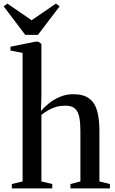

<svg xmlns="http://www.w3.org/2000/svg" viewBox="-56 -1051 642 1071"><path d="M70 -39V-755.5L2.5 -769V-790.5L141.5 -818.5H158L175 -806V-514L172.5 -432Q190.5 -453.5 217.8 -475.2Q245 -497 279.5 -511.2Q314 -525.5 353 -525.5Q409.5 -525.5 441.2 -501.8Q473 -478 485.8 -432.8Q498.5 -387.5 498.5 -322V-39L557 -24.5V0H337V-24.5L392.5 -39V-320.5Q392.5 -364.5 386.5 -396.2Q380.5 -428 362.8 -444.8Q345 -461.5 309 -461.5Q281.5 -461.5 258.2 -455Q235 -448.5 214.8 -437Q194.5 -425.5 175 -410.5V-39L235.5 -24.5V0H10V-24.5ZM85 -856.5 -35.5 -1015.5 -15 -1031 120.5 -938 256 -1031 276.5 -1015.5 155.5 -856.5Z"/></svg>

Font: Merriweather 120pt Medium
Style: Regular
Weight: 500
Version: Version 2.100